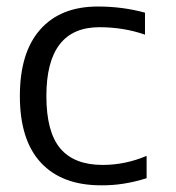

<svg xmlns="http://www.w3.org/2000/svg" viewBox="-20 -550 532 580"><path d="M280.3 -467.8Q120.1 -467.8 120.1 -259.8Q120.1 -151.4 162.1 -101.6Q204.1 -51.8 290 -51.8Q358.4 -51.8 422.9 -79.1V-11.7Q352.5 10.7 285.2 9.8Q167 9.8 103.5 -58.6Q40 -127 40 -259.8Q40 -391.6 101.6 -460.9Q163.1 -530.3 275.4 -530.3Q350.6 -530.3 418 -511.7V-445.3Q353.5 -467.8 280.3 -467.8Z"/></svg>

Font: Mgen+ 1c regular
Style: Regular
Weight: 400
Designer: [Source Han Sans]
Ryoko NISHIZUKA  (kana & ideographs); Paul D. Hunt (Latin, Greek & Cyrillic); Wenlong ZHANG  (bopomofo
Version: Version 1.059.20150602